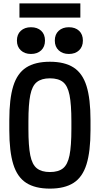

<svg xmlns="http://www.w3.org/2000/svg" viewBox="-20 -1105 590 1135"><path d="M275 10Q188 10 135 -24Q82 -58 58.5 -134Q35 -210 35 -335V-395Q35 -521 58.5 -596.5Q82 -672 135 -706Q188 -740 275 -740Q362 -740 415 -706Q468 -672 491.5 -596.5Q515 -521 515 -395V-335Q515 -210 491.5 -134Q468 -58 415 -24Q362 10 275 10ZM275 -88Q325 -88 352.5 -110Q380 -132 391 -187Q402 -242 402 -343V-388Q402 -488 391 -543Q380 -598 352.5 -620Q325 -642 275 -642Q226 -642 198 -620Q170 -598 159 -543Q148 -488 148 -388V-343Q148 -242 159 -187Q170 -132 198 -110Q226 -88 275 -88ZM163 -786Q126 -786 103 -807.5Q80 -829 80 -865Q80 -902 103 -923Q126 -944 163 -944Q201 -944 223.5 -923Q246 -902 246 -865Q246 -829 223.5 -807.5Q201 -786 163 -786ZM387 -786Q350 -786 327 -807.5Q304 -829 304 -865Q304 -902 327 -923Q350 -944 387 -944Q425 -944 447.5 -923Q470 -902 470 -865Q470 -829 447.5 -807.5Q425 -786 387 -786ZM95 -1001V-1085H455V-1001Z"/></svg>

Font: M PLUS Code Latin SemiExpanded Medium
Style: Regular
Weight: 500
Width: 6
Designer: Coji Morishita
Foundry: UNDERFOREST DESIGN
Version: Version 1.002; ttfautohint (v1.8.3)